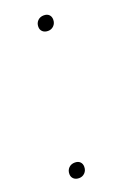

<svg xmlns="http://www.w3.org/2000/svg" viewBox="-100 -490 350 535"><g transform="rotate(-20 75.5 -222.0)"><path d="M18 -12Q18 -23 25 -30Q32 -37 43 -37Q53 -37 58.5 -31.5Q64 -26 64 -17Q64 -6 57 1Q50 8 40 8Q30 8 24 2.5Q18 -3 18 -12ZM77 -427Q77 -438 84 -445Q91 -452 102 -452Q112 -452 117.5 -446.5Q123 -441 123 -432Q123 -421 116 -414Q109 -407 99 -407Q89 -407 83 -412.5Q77 -418 77 -427Z"/></g></svg>

Font: Fira Sans Extra Condensed Thin
Style: Italic
Weight: 250
Width: 3
Italic angle: -8°
Designer: Carrois Corporate & Edenspiekermann AG
Foundry: Carrois Corporate GbR & Edenspiekermann AG
Version: Version 4.203